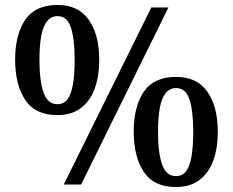

<svg xmlns="http://www.w3.org/2000/svg" viewBox="-20 -744 939 774"><path d="M237 0 590 -714H659L307 0ZM211 -280Q122 -280 81.5 -341.5Q41 -403 41 -503Q41 -604 81.5 -664Q122 -724 212 -724Q296 -724 338 -664Q380 -604 380 -503Q380 -436 361.5 -386Q343 -336 305.5 -308Q268 -280 211 -280ZM211 -324Q238 -324 253 -345Q268 -366 274.5 -406.5Q281 -447 281 -503Q281 -586 266 -632.5Q251 -679 212 -679Q186 -679 169.5 -658Q153 -637 146 -598Q139 -559 139 -503Q139 -418 155.5 -371Q172 -324 211 -324ZM689 10Q600 10 559.5 -51.5Q519 -113 519 -213Q519 -314 559.5 -374Q600 -434 690 -434Q774 -434 816 -374Q858 -314 858 -213Q858 -146 839.5 -96Q821 -46 783.5 -18Q746 10 689 10ZM689 -34Q716 -34 731 -55Q746 -76 752.5 -116.5Q759 -157 759 -213Q759 -296 744 -342.5Q729 -389 690 -389Q664 -389 647.5 -368Q631 -347 624 -308Q617 -269 617 -213Q617 -128 633.5 -81Q650 -34 689 -34Z"/></svg>

Font: Noto Rashi Hebrew Medium
Style: Regular
Weight: 500
Version: Version 1.006